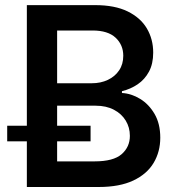

<svg xmlns="http://www.w3.org/2000/svg" viewBox="-20 -748 708 768"><path d="M87.4 0V-727.5H360.8Q439 -727.5 490.5 -702.4Q542 -677.2 567.4 -634.3Q592.8 -591.3 592.8 -537.6Q592.8 -492.7 575.9 -461.4Q559.1 -430.2 530.8 -410.9Q502.4 -391.6 467.8 -383.3V-376Q505.4 -374 540.5 -352.5Q575.7 -331.1 598.4 -292Q621.1 -252.9 621.1 -197.3Q621.1 -141.1 594.5 -96.4Q567.9 -51.8 513.2 -25.9Q458.5 0 374.5 0ZM208.5 -102.5H358.4Q433.6 -102.5 466.6 -131.3Q499.5 -160.2 499.5 -204.6Q499.5 -238.3 482.9 -265.6Q466.3 -293 435.5 -309.1Q404.8 -325.2 362.8 -325.2H208.5ZM208.5 -415H347.2Q382.8 -415 411.4 -428.5Q439.9 -441.9 456.5 -466.6Q473.1 -491.2 473.1 -524.9Q473.1 -568.4 442.4 -597.2Q411.6 -626 350.1 -626H208.5ZM8.8 -182.6V-245.1H342.3V-182.6Z"/></svg>

Font: Inter Cardless
Style: Medium
Weight: 500
Designer: Rasmus Andersson
Foundry: rsms
Version: Version 4.001;git-9221beed3